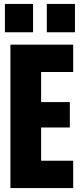

<svg xmlns="http://www.w3.org/2000/svg" viewBox="-20 -956 410 976"><path d="M5 -792V-936H148V-792ZM218 -792V-936H361V-792ZM33 0V-729H352V-590H189V-437H335V-308H189V-139H352V0Z"/></svg>

Font: Mona Sans Condensed ExtraBold
Style: Regular
Weight: 800
Width: 3
Designer: Deni Anggara
Foundry: GitHub
Version: Version 1.001;gftools[0.9.33]